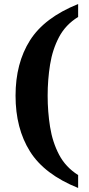

<svg xmlns="http://www.w3.org/2000/svg" viewBox="-20 -792 439 951"><path d="M367 139Q200 72 128.5 -42Q57 -156 57 -318Q57 -479 128.5 -592Q200 -705 367 -772V-708Q305 -670 272.5 -608.5Q240 -547 228 -472Q216 -397 216 -318Q216 -239 228 -163.5Q240 -88 272.5 -26Q305 36 367 75Z"/></svg>

Font: Noto Serif Gurmukhi
Style: Bold
Weight: 700
Designer: Vaibhav Singh and the Monotype Design Team
Foundry: Monotype Imaging Inc.
Version: Version 2.004; ttfautohint (v1.8.4.7-5d5b)